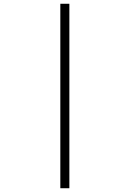

<svg xmlns="http://www.w3.org/2000/svg" viewBox="-20 -820 690 1020"><path d="M300.5 180V-800H348.5V180Z"/></svg>

Font: Trispace ExtraLight
Style: Regular
Weight: 200
Designer: Tyler Finck
Foundry: Etcetera Type Company
Version: Version 1.210; ttfautohint (v1.8.3)